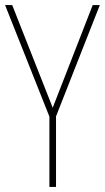

<svg xmlns="http://www.w3.org/2000/svg" viewBox="-20 -734 412 754"><path d="M187 -311 28 -714H0L174 -276V0H200V-277L372 -714H344Z"/></svg>

Font: Noto Sans Armenian Condensed Thin
Style: Regular
Weight: 100
Width: 3
Designer: Monotype Design Team
Foundry: Monotype Imaging Inc.
Version: Version 2.008